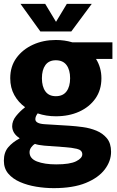

<svg xmlns="http://www.w3.org/2000/svg" viewBox="-20 -739 607 994"><path d="M269 -137Q219 -137 175 -152Q163 -136 163 -122Q163 -99 211 -96L341 -88Q372 -86 409 -81Q446 -76 479 -62.5Q512 -49 533.5 -23Q555 3 555 47Q555 95 522.5 138Q490 181 424.5 208Q359 235 258 235Q213 235 167.5 227.5Q122 220 84 203.5Q46 187 23 160Q0 133 0 93Q0 50 22.5 23.5Q45 -3 81 -22V-24Q44 -48 43 -85Q43 -113 63 -138Q83 -163 110 -184Q75 -209 54 -247Q33 -285 33 -334Q33 -395 65 -439Q97 -483 150.5 -507.5Q204 -532 269 -532Q314 -532 354 -520H562V-434H477Q505 -389 505 -334Q505 -273 474 -229Q443 -185 390 -161Q337 -137 269 -137ZM269 -241Q306 -241 324.5 -266Q343 -291 343 -334Q343 -377 324.5 -402Q306 -427 269 -427Q233 -427 215 -402Q197 -377 197 -334Q197 -291 215 -266Q233 -241 269 -241ZM271 112Q342 112 374 96Q406 80 406 60Q406 38 378 31.5Q350 25 318 23L209 15Q177 12 161 6Q150 12 141.5 24Q133 36 133 49Q133 82 171.5 97Q210 112 271 112ZM189 -576 86 -719H214L270 -626L326 -719H455L349 -576Z"/></svg>

Font: Murecho
Style: Bold
Weight: 700
Designer: Neil Summerour
Foundry: Positype
Version: Version 1.010; ttfautohint (v1.8.3)